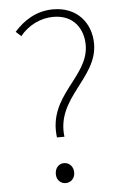

<svg xmlns="http://www.w3.org/2000/svg" viewBox="-54 -790 543 842"><g transform="rotate(-5 217.5 -369.0)"><path d="M180 -190H213C191 -363 378 -433 378 -585C378 -676 318 -751 212 -751C137 -751 81 -713 40 -667L63 -646C100 -692 155 -718 210 -718C301 -718 341 -652 341 -583C341 -441 156 -377 180 -190ZM201 13C222 13 242 -3 242 -30C242 -59 222 -75 201 -75C180 -75 161 -59 161 -30C161 -3 180 13 201 13Z"/></g></svg>

Font: Noto Sans CJK JP Thin
Style: Regular
Weight: 250
Designer: Ryoko NISHIZUKA (kana & ideographs); Paul D. Hunt (Latin, Greek & Cyrillic); Wenlong ZHANG (bopomofo); Sandoll Communica
Foundry: Adobe Systems Incorporated
Version: Version 1.004;PS 1.004;hotconv 1.0.82;makeotf.lib2.5.63406